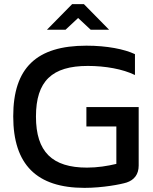

<svg xmlns="http://www.w3.org/2000/svg" viewBox="-20 -900 738 929"><path d="M633 -537V-638C582 -662 498 -679 398 -679C157 -679 44 -572 44 -337C44 -103 158 9 389 9C476 9 565 -8 593 -17C629 -29 651 -56 651 -99V-382H398V-288H543V-107C501 -97 452 -89 401 -89C233 -89 154 -165 154 -336C154 -508 232 -581 405 -581C489 -581 574 -566 633 -537ZM207 -756H297L358 -813L419 -756H508L386 -880H329Z"/></svg>

Font: LT Wave Alt Medium
Style: Regular
Weight: 500
Designer: Daniel Lyons
Version: Version 2.5 (Glyphs App)